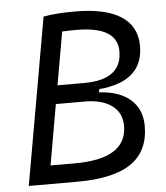

<svg xmlns="http://www.w3.org/2000/svg" viewBox="-51 -749 688 795"><g transform="rotate(-5 293.0 -351.5)"><path d="M36.6 0 158.7 -693.4Q210.4 -703.1 290.5 -703.1Q416 -703.1 481 -661.1Q545.9 -619.1 545.9 -537.6Q545.9 -390.1 362.3 -374L359.9 -360.8Q443.8 -356.4 490.2 -315.9Q536.6 -275.4 536.6 -206.1Q536.6 -101.6 463.1 -50.8Q389.6 0 238.3 0ZM133.8 -76.7H234.9Q451.2 -76.7 451.2 -213.9Q451.2 -268.1 410.4 -298.1Q369.6 -328.1 296.9 -328.1H177.7ZM191.4 -404.8H302.7Q459 -404.8 459 -522.9Q459 -626.5 289.1 -626.5Q257.8 -626.5 230 -625Z"/></g></svg>

Font: Cascadia Mono PL SemiLight
Style: Italic
Weight: 350
Italic angle: -10°
Monospace: yes
Designer: Aaron Bell
Foundry: Saja Typeworks
Version: Version 2404.023; ttfautohint (v1.8.4)